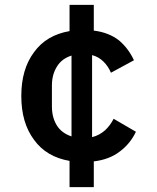

<svg xmlns="http://www.w3.org/2000/svg" viewBox="-20 -650 640 784"><path d="M363 114C363 114 363 9 363 9C363 9 363 9 363 9C406 4 442 -10 470 -32C498 -53 520 -80 535 -112C535 -112 444 -165 444 -165C444 -165 444 -165 444 -165C435 -147 423 -131 409 -118C394 -105 377 -95 356 -90C356 -90 356 -425 356 -425C356 -425 356 -425 356 -425C375 -420 390 -411 403 -398C416 -385 426 -370 433 -353C433 -353 527 -404 527 -404C527 -404 527 -404 527 -404C512 -436 492 -463 466 -485C439 -506 405 -520 363 -525C363 -525 363 -630 363 -630C363 -630 264 -630 264 -630C264 -630 264 -523 264 -523C264 -523 264 -523 264 -523C201 -512 153 -484 119 -437C84 -390 67 -331 67 -258C67 -258 67 -258 67 -258C67 -185 84 -126 119 -79C153 -32 201 -4 264 7C264 7 264 114 264 114C264 114 363 114 363 114ZM192 -301C192 -301 192 -301 192 -301C192 -331 199 -357 213 -379C226 -400 246 -415 272 -423C272 -423 272 -93 272 -93C272 -93 272 -93 272 -93C245 -102 225 -117 212 -138C199 -159 192 -185 192 -215C192 -215 192 -301 192 -301Z"/></svg>

Font: IBM Plex Mono Mod
Style: SemiBold
Weight: 500
Designer: Mike Abbink, Paul van der Laan, Pieter van Rosmalen
Foundry: Bold Monday
Version: ""